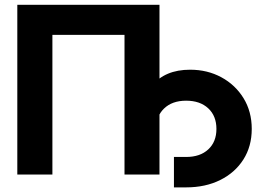

<svg xmlns="http://www.w3.org/2000/svg" viewBox="-20 -748 1127 823"><path d="M663.6 -727.5V0H513.7V-598.6H204.6V0H54.2V-727.5ZM725.6 55.2V-75.2H777.8Q837.9 -75.2 872.8 -107.7Q907.7 -140.1 907.7 -195.3Q907.7 -251 872.6 -283.7Q837.4 -316.4 777.8 -316.4Q717.8 -316.4 682.9 -282.5Q647.9 -248.5 647.9 -189.9H575.2Q575.2 -310.5 630.9 -379.9Q686.5 -449.2 794.9 -449.2Q869.1 -449.2 929 -416.7Q988.8 -384.3 1023.9 -327.1Q1059.1 -270 1059.1 -195.3Q1059.1 -120.6 1023.2 -64.2Q987.3 -7.8 923.8 23.7Q860.4 55.2 777.8 55.2Z"/></svg>

Font: Inter Display
Style: Bold
Weight: 700
Designer: Rasmus Andersson
Foundry: rsms
Version: Version 4.001;git-9221beed3